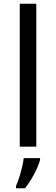

<svg xmlns="http://www.w3.org/2000/svg" viewBox="-20 -780 298 1021"><path d="M173 0H85V-760H173ZM193 70Q189 88 176.5 115.5Q164 143 147.5 171Q131 199 113 221H65V209Q73 192 81.5 165.5Q90 139 97 110.5Q104 82 106 61H193Z"/></svg>

Font: Noto Sans Lepcha
Style: Regular
Weight: 400
Designer: Monotype Design Team
Foundry: Monotype Imaging Inc.
Version: Version 2.006; ttfautohint (v1.8.4.7-5d5b)